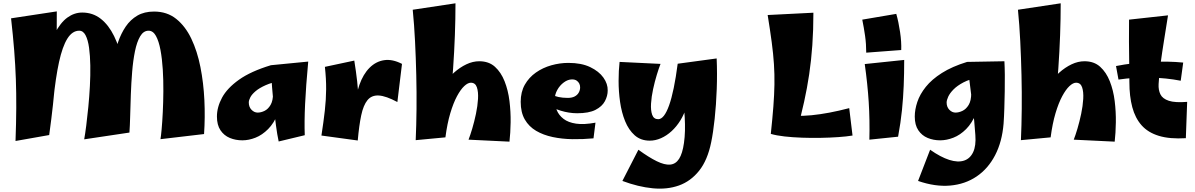

<svg xmlns="http://www.w3.org/2000/svg" viewBox="-20 -836 7241 1163"><path d="M74 18Q78 -92 78.5 -182.5Q79 -273 76 -357Q73 -441 66 -530Q59 -619 47 -725L324 -767Q324 -678 323.5 -607Q323 -536 321 -472.5Q319 -409 314 -343Q309 -277 300.5 -198.5Q292 -120 278 -18ZM490 8Q496 -25 502.5 -76Q509 -127 515 -188.5Q521 -250 524.5 -314.5Q528 -379 527 -439Q526 -499 519.5 -546.5Q513 -594 498.5 -622Q484 -650 460 -650Q418 -650 388 -602Q358 -554 337.5 -460Q317 -366 303 -228L209 -192Q225 -349 251 -457.5Q277 -566 311.5 -632.5Q346 -699 388 -729.5Q430 -760 478 -760Q542 -760 590 -722.5Q638 -685 671 -617.5Q704 -550 724.5 -458.5Q745 -367 754.5 -259Q764 -151 764 -33ZM952 7Q955 -9 959 -52.5Q963 -96 966 -156Q969 -216 969.5 -283.5Q970 -351 966 -415.5Q962 -480 952 -533.5Q942 -587 924.5 -618.5Q907 -650 880 -650Q849 -650 829 -616Q809 -582 797.5 -525.5Q786 -469 780.5 -401Q775 -333 772.5 -263.5Q770 -194 768.5 -133.5Q767 -73 764 -33L650 -247Q651 -296 654.5 -353Q658 -410 667.5 -468.5Q677 -527 695 -580Q713 -633 741.5 -675Q770 -717 812 -741.5Q854 -766 913 -766Q992 -766 1047.5 -721.5Q1103 -677 1139 -601.5Q1175 -526 1194 -430Q1213 -334 1218 -229.5Q1223 -125 1216 -24Z M1448 14Q1407 14 1372 -0.5Q1337 -15 1315.5 -47Q1294 -79 1294 -130Q1294 -187 1325 -244.5Q1356 -302 1427.5 -353Q1499 -404 1621 -441L1683 -347Q1627 -337 1589 -320Q1551 -303 1528.5 -284Q1506 -265 1496.5 -247Q1487 -229 1487 -215Q1487 -188 1503.5 -171Q1520 -154 1541 -154Q1561 -154 1582.5 -164.5Q1604 -175 1619 -200.5Q1634 -226 1634 -272L1693 -299Q1688 -210 1664 -150Q1640 -90 1604 -54Q1568 -18 1527.5 -2Q1487 14 1448 14ZM1668 21Q1659 -20 1651.5 -77Q1644 -134 1638 -194Q1632 -254 1628 -307.5Q1624 -361 1622 -397.5Q1620 -434 1621 -441L1847 -463Q1833 -312 1828 -205Q1823 -98 1826 -17Z M2147 15 2130 -171Q2134 -257 2157 -322Q2180 -387 2218.5 -425.5Q2257 -464 2307 -471.5Q2357 -479 2415 -449L2387 -218Q2318 -255 2274.5 -257.5Q2231 -260 2206 -229.5Q2181 -199 2168 -137.5Q2155 -76 2147 15ZM2147 15 1927 -15Q1940 -99 1947.5 -165.5Q1955 -232 1955.5 -295Q1956 -358 1948 -431L2126 -469Q2137 -401 2143.5 -342.5Q2150 -284 2152 -228Q2154 -172 2152.5 -113Q2151 -54 2147 15Z M2678 -4 2498 13Q2502 -76 2503 -176.5Q2504 -277 2501.5 -381Q2499 -485 2494 -586Q2489 -687 2480 -777L2739 -816Q2739 -628 2724.5 -420Q2710 -212 2678 -4ZM3066 22 2818 10Q2828 -15 2840.5 -57Q2853 -99 2863 -146.5Q2873 -194 2875.5 -237Q2878 -280 2868.5 -307.5Q2859 -335 2832 -335Q2814 -335 2792 -314.5Q2770 -294 2748 -253Q2726 -212 2707.5 -150Q2689 -88 2678 -4L2585 -141Q2593 -188 2613.5 -234.5Q2634 -281 2664 -322.5Q2694 -364 2730 -396Q2766 -428 2805 -446.5Q2844 -465 2883 -465Q2941 -465 2978 -431.5Q3015 -398 3036.5 -343.5Q3058 -289 3066 -224Q3074 -159 3073 -94.5Q3072 -30 3066 22Z M3575 2Q3511 8 3447.5 7Q3384 6 3327.5 -6Q3271 -18 3227.5 -43.5Q3184 -69 3159 -112Q3134 -155 3134 -219Q3134 -279 3159 -323Q3184 -367 3226 -396.5Q3268 -426 3319.5 -440.5Q3371 -455 3423 -455Q3502 -455 3555 -429.5Q3608 -404 3635 -366Q3662 -328 3661 -288Q3661 -255 3644 -223Q3627 -191 3587 -170.5Q3547 -150 3476 -150Q3451 -150 3426 -154Q3401 -158 3376.5 -165.5Q3352 -173 3329 -183.5Q3306 -194 3286 -207L3315 -266Q3337 -254 3362.5 -248.5Q3388 -243 3419 -243Q3444 -243 3460.5 -251.5Q3477 -260 3485.5 -275Q3494 -290 3494 -307Q3494 -320 3488.5 -330.5Q3483 -341 3472.5 -348Q3462 -355 3445 -355Q3420 -355 3395.5 -337Q3371 -319 3355.5 -291Q3340 -263 3340 -232Q3340 -199 3352.5 -168.5Q3365 -138 3393.5 -116Q3422 -94 3469.5 -87Q3517 -80 3587 -93Z M3750 260 3847 71Q3910 117 3958 140.5Q4006 164 4039.5 161Q4073 158 4093.5 126Q4114 94 4123 30Q4128 -5 4129 -44Q4130 -83 4127.5 -126.5Q4125 -170 4119.5 -220Q4114 -270 4105 -327Q4096 -384 4085 -450L4321 -482Q4325 -391 4321.5 -296Q4318 -201 4309 -117Q4300 -33 4288 25Q4266 134 4215 198Q4164 262 4092.5 287.5Q4021 313 3933.5 304.5Q3846 296 3750 260ZM3916 16Q3861 16 3824.5 -16.5Q3788 -49 3766.5 -102Q3745 -155 3736 -218.5Q3727 -282 3727 -345.5Q3727 -409 3733 -461L3981 -449Q3971 -424 3958.5 -383Q3946 -342 3936 -296Q3926 -250 3923.5 -208.5Q3921 -167 3930.5 -140.5Q3940 -114 3967 -114Q3985 -114 4001.5 -135Q4018 -156 4033 -198Q4048 -240 4061 -303Q4074 -366 4085 -450L4152 -290Q4152 -238 4138.5 -191.5Q4125 -145 4101.5 -107Q4078 -69 4048 -41.5Q4018 -14 3984 1Q3950 16 3916 16Z M4649 -25Q4659 -119 4664.5 -191Q4670 -263 4671 -324.5Q4672 -386 4668 -447.5Q4664 -509 4654.5 -580.5Q4645 -652 4630 -745L4907 -759Q4907 -654 4900.5 -562Q4894 -470 4881.5 -386Q4869 -302 4851 -220.5Q4833 -139 4810 -54ZM5144 -15Q5108 -9 5057.5 -5.5Q5007 -2 4950.5 -1Q4894 0 4837.5 -2Q4781 -4 4732 -9.5Q4683 -15 4649 -25L4700 -143Q4794 -128 4896 -138Q4998 -148 5124 -181Z M5227 -517Q5227 -570 5220 -619Q5213 -668 5203 -717L5409 -752Q5423 -703 5432 -642Q5441 -581 5439 -533ZM5420 -8 5246 10Q5249 -109 5242 -218.5Q5235 -328 5218 -448L5457 -473Q5457 -390 5454 -316.5Q5451 -243 5443.5 -169Q5436 -95 5420 -8Z M5541 260 5614 71Q5678 116 5730 132.5Q5782 149 5819 137Q5856 125 5874.5 86Q5893 47 5888 -18Q5885 -62 5881 -104Q5877 -146 5871 -195.5Q5865 -245 5857 -309Q5849 -373 5838 -461L6064 -465Q6066 -430 6066.5 -382.5Q6067 -335 6066 -282.5Q6065 -230 6063.5 -179.5Q6062 -129 6059 -87Q6050 23 6007.5 104.5Q5965 186 5895.5 233Q5826 280 5735.5 288Q5645 296 5541 260ZM5675 14Q5634 14 5599 -0.5Q5564 -15 5542.5 -47Q5521 -79 5521 -130Q5521 -172 5536.5 -218.5Q5552 -265 5588 -310Q5624 -355 5685.5 -394Q5747 -433 5838 -461L5910 -367Q5854 -357 5816 -337Q5778 -317 5755.5 -294Q5733 -271 5723.5 -250Q5714 -229 5714 -215Q5714 -188 5730.5 -171Q5747 -154 5768 -154Q5788 -154 5810 -164.5Q5832 -175 5847.5 -200.5Q5863 -226 5863 -272L5922 -299Q5917 -210 5892.5 -150Q5868 -90 5832 -54Q5796 -18 5755 -2Q5714 14 5675 14Z M6344 -4 6164 13Q6168 -76 6169 -176.5Q6170 -277 6167.5 -381Q6165 -485 6160 -586Q6155 -687 6146 -777L6405 -816Q6405 -628 6390.5 -420Q6376 -212 6344 -4ZM6732 22 6484 10Q6494 -15 6506.5 -57Q6519 -99 6529 -146.5Q6539 -194 6541.5 -237Q6544 -280 6534.5 -307.5Q6525 -335 6498 -335Q6480 -335 6458 -314.5Q6436 -294 6414 -253Q6392 -212 6373.5 -150Q6355 -88 6344 -4L6251 -141Q6259 -188 6279.5 -234.5Q6300 -281 6330 -322.5Q6360 -364 6396 -396Q6432 -428 6471 -446.5Q6510 -465 6549 -465Q6607 -465 6644 -431.5Q6681 -398 6702.5 -343.5Q6724 -289 6732 -224Q6740 -159 6739 -94.5Q6738 -30 6732 22Z M7163 1Q7066 7 7000 -13Q6934 -33 6895 -77Q6856 -121 6838.5 -187Q6821 -253 6821 -339Q6821 -386 6820 -449.5Q6819 -513 6818.5 -583Q6818 -653 6819 -717L7055 -743Q7043 -666 7031 -592Q7019 -518 7010 -451Q7001 -384 6998 -327Q6996 -291 7009 -264.5Q7022 -238 7060 -225.5Q7098 -213 7171 -219ZM7132 -347Q7045 -364 6947.5 -366Q6850 -368 6755 -354L6740 -436Q6841 -456 6948.5 -461Q7056 -466 7147 -457Z"/></svg>

Font: Marhey Light
Style: Regular
Weight: 300
Designer: Nur Syamsi & Bustanul Arifin
Foundry: Namelatype
Version: Version 1.000